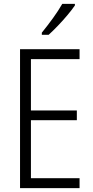

<svg xmlns="http://www.w3.org/2000/svg" viewBox="-20 -967 480 987"><path d="M389 0H83V-714H389V-663H139V-399H375V-349H139V-51H389ZM365 -939Q350 -917 326.5 -889Q303 -861 277 -834Q251 -807 230 -788H195V-799Q225 -836 252.5 -874Q280 -912 300 -947H365Z"/></svg>

Font: Noto Sans Telugu Condensed Light
Style: Regular
Weight: 300
Width: 3
Designer: Jelle Bosma - Monotype Design Team
Foundry: Monotype Imaging Inc.
Version: Version 2.005; ttfautohint (v1.8.4.7-5d5b)